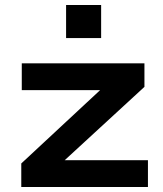

<svg xmlns="http://www.w3.org/2000/svg" viewBox="-20 -747 650 767"><path d="M65 0V-94L423 -427L425 -387H67V-494H557V-400L196 -68L195 -107H571V0ZM244 -595V-727H384V-595Z"/></svg>

Font: Nunito Sans 10pt Expanded
Style: Bold
Weight: 700
Width: 7
Designer: Vernon Adams
Foundry: Vernon Adams
Version: Version 3.101;gftools[0.9.27]